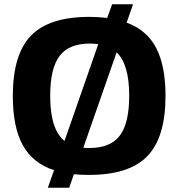

<svg xmlns="http://www.w3.org/2000/svg" viewBox="-20 -798 835 899"><path d="M482 -714 505 -778H603L573 -692Q667 -658 711 -574Q755 -490 755 -349Q755 -155 670 -67Q585 21 397 21Q359 21 326 18L304 81H204L233 -1Q133 -34 86.5 -118.5Q40 -203 40 -349Q40 -543 125 -631Q210 -719 398 -719Q439 -719 482 -714ZM440 -591Q421 -594 400 -594Q303 -594 259 -536Q215 -478 215 -349Q215 -192 282 -138ZM370 -106Q379 -105 399 -105Q497 -105 541 -163Q585 -221 585 -350Q585 -497 526 -553Z"/></svg>

Font: Fivo Sans
Style: Regular
Weight: 700
Designer: Alexander Slobzheninov
Foundry: Alexander Slobzheninov
Version: 1.0